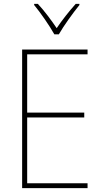

<svg xmlns="http://www.w3.org/2000/svg" viewBox="-20 -969 528 989"><path d="M260 -792H283C308 -836 355 -901 389 -943V-949H370C334 -909 299 -864 272 -824C245 -864 208 -914 175 -949H156V-943C187 -906 235 -837 260 -792ZM431 0V-25H120V-364H414V-389H120V-689H431V-714H94V0Z"/></svg>

Font: Noto Sans Georgian SemiCondensed Thin
Style: Regular
Weight: 100
Width: 4
Designer: Monotype Design Team, Akaki Razmadze
Foundry: Google LLC
Version: Version 2.005